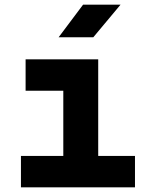

<svg xmlns="http://www.w3.org/2000/svg" viewBox="-20 -805 640 825"><path d="M70 0V-135H252V-415H90V-550H402V-135H560V0ZM232 -645 337 -785H498L381 -645Z"/></svg>

Font: JetBrains Mono NL ExtraBold
Style: Regular
Weight: 800
Designer: Philipp Nurullin, Konstantin Bulenkov
Foundry: JetBrains
Version: Version 2.304; ttfautohint (v1.8.4.7-5d5b)